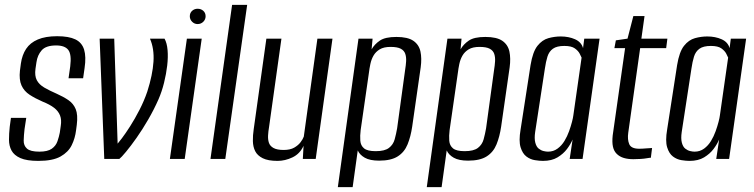

<svg xmlns="http://www.w3.org/2000/svg" viewBox="-20 -654 3104 790"><path d="M138 8Q90 8 64 -3.5Q38 -15 27.5 -34.5Q17 -54 17 -79Q17 -104 20 -132L25 -169H88L81 -123Q78 -97 77.5 -76Q77 -55 91 -42.5Q105 -30 142 -30Q176 -30 193 -42Q210 -54 216.5 -73Q223 -92 226 -108L230 -136Q234 -161 227 -179Q220 -197 202.5 -210.5Q185 -224 155 -236Q125 -249 102 -264Q79 -279 68.5 -302.5Q58 -326 62 -363L66 -393Q71 -428 87.5 -453Q104 -478 135.5 -491.5Q167 -505 215 -505Q263 -505 290 -492Q317 -479 326 -450Q335 -421 328 -374L322 -332H262L269 -381Q275 -430 261 -448.5Q247 -467 211 -467Q169 -467 151.5 -447Q134 -427 130 -398L126 -371Q122 -342 131.5 -324Q141 -306 162.5 -293.5Q184 -281 214 -268Q241 -256 261.5 -242Q282 -228 291.5 -205Q301 -182 296 -141L293 -118Q289 -85 275 -56.5Q261 -28 229 -10Q197 8 138 8Z M409 0 390 -495H450L464 -63Q467 -66 481.5 -85Q496 -104 515.5 -134.5Q535 -165 554 -202Q573 -239 586 -277Q608 -346 611.5 -400Q615 -454 597 -495H657Q667 -477 669.5 -448Q672 -419 668 -384.5Q664 -350 655 -313.5Q646 -277 632 -245Q614 -204 590 -162.5Q566 -121 542 -87Q518 -53 498.5 -29.5Q479 -6 471 0Z M679 0 749 -495H810L740 0ZM793 -555Q780 -555 770.5 -564.5Q761 -574 761 -587Q761 -601 770.5 -609.5Q780 -618 793 -618Q807 -618 816.5 -609.5Q826 -601 826 -587Q826 -574 816.5 -564.5Q807 -555 793 -555Z M846 0 935 -634H997L907 0Z M1122 8Q1083 8 1061 -3Q1039 -14 1030 -32Q1021 -50 1020.5 -73.5Q1020 -97 1024 -123L1076 -495H1138L1087 -131Q1084 -114 1083 -97Q1082 -80 1086.5 -66.5Q1091 -53 1105.5 -45Q1120 -37 1147 -37Q1174 -37 1190.5 -46.5Q1207 -56 1216.5 -68.5Q1226 -81 1230 -92L1286 -495H1348L1279 0H1226L1229 -54Q1214 -21 1183.5 -6.5Q1153 8 1122 8Z M1370 116 1455 -495H1513L1509 -451Q1521 -472 1543 -487Q1565 -502 1611 -502Q1658 -502 1681 -486Q1704 -470 1710 -442Q1716 -414 1711 -377L1676 -133Q1670 -92 1657 -60Q1644 -28 1616.5 -10.5Q1589 7 1540 7Q1502 7 1481 -5Q1460 -17 1452 -35L1431 116ZM1526 -32Q1563 -32 1580.5 -45.5Q1598 -59 1604 -81Q1610 -103 1614 -126L1647 -367Q1650 -385 1651 -402Q1652 -419 1647.5 -432.5Q1643 -446 1629 -453.5Q1615 -461 1587 -461Q1559 -461 1542.5 -451Q1526 -441 1517 -425.5Q1508 -410 1504 -391Q1500 -372 1498 -355L1464 -119Q1461 -95 1462.5 -75Q1464 -55 1478 -43.5Q1492 -32 1526 -32Z M1736 116 1821 -495H1879L1875 -451Q1887 -472 1909 -487Q1931 -502 1977 -502Q2024 -502 2047 -486Q2070 -470 2076 -442Q2082 -414 2077 -377L2042 -133Q2036 -92 2023 -60Q2010 -28 1982.5 -10.5Q1955 7 1906 7Q1868 7 1847 -5Q1826 -17 1818 -35L1797 116ZM1892 -32Q1929 -32 1946.5 -45.5Q1964 -59 1970 -81Q1976 -103 1980 -126L2013 -367Q2016 -385 2017 -402Q2018 -419 2013.5 -432.5Q2009 -446 1995 -453.5Q1981 -461 1953 -461Q1925 -461 1908.5 -451Q1892 -441 1883 -425.5Q1874 -410 1870 -391Q1866 -372 1864 -355L1830 -119Q1827 -95 1828.5 -75Q1830 -55 1844 -43.5Q1858 -32 1892 -32Z M2214 8Q2200 8 2181 5Q2162 2 2146 -10Q2130 -22 2122 -48Q2114 -74 2122 -121L2163 -386Q2172 -441 2191.5 -465.5Q2211 -490 2236.5 -497Q2262 -504 2287 -504Q2320 -504 2346 -492.5Q2372 -481 2379 -456L2384 -495H2447L2377 0H2324L2336 -80Q2328 -61 2313 -41Q2298 -21 2274 -6.5Q2250 8 2214 8ZM2235 -30Q2257 -30 2274 -42.5Q2291 -55 2302.5 -74Q2314 -93 2321.5 -114Q2329 -135 2333.5 -152.5Q2338 -170 2339 -179L2373 -417Q2371 -422 2365 -433.5Q2359 -445 2345 -455Q2331 -465 2302 -465Q2271 -465 2255 -453.5Q2239 -442 2232.5 -421Q2226 -400 2222 -372L2182 -111Q2178 -84 2182.5 -67Q2187 -50 2196.5 -42.5Q2206 -35 2216.5 -32.5Q2227 -30 2235 -30Z M2586 1Q2564 1 2547 -4Q2530 -9 2518 -20.5Q2506 -32 2502 -50.5Q2498 -69 2501 -97L2552 -456H2508L2514 -488L2562 -495L2586 -588H2632L2619 -495H2726L2721 -456H2614L2565 -108Q2561 -80 2569 -61Q2577 -42 2610 -42Q2623 -42 2639.5 -43.5Q2656 -45 2663 -45L2658 -5Q2653 -5 2642 -3Q2631 -1 2616 0Q2601 1 2586 1Z M2817 8Q2803 8 2784 5Q2765 2 2749 -10Q2733 -22 2725 -48Q2717 -74 2725 -121L2766 -386Q2775 -441 2794.5 -465.5Q2814 -490 2839.5 -497Q2865 -504 2890 -504Q2923 -504 2949 -492.5Q2975 -481 2982 -456L2987 -495H3050L2980 0H2927L2939 -80Q2931 -61 2916 -41Q2901 -21 2877 -6.5Q2853 8 2817 8ZM2838 -30Q2860 -30 2877 -42.5Q2894 -55 2905.5 -74Q2917 -93 2924.5 -114Q2932 -135 2936.5 -152.5Q2941 -170 2942 -179L2976 -417Q2974 -422 2968 -433.5Q2962 -445 2948 -455Q2934 -465 2905 -465Q2874 -465 2858 -453.5Q2842 -442 2835.5 -421Q2829 -400 2825 -372L2785 -111Q2781 -84 2785.5 -67Q2790 -50 2799.5 -42.5Q2809 -35 2819.5 -32.5Q2830 -30 2838 -30Z"/></svg>

Font: Alumni Sans
Style: Italic
Weight: 400
Italic angle: -8°
Version: Version 1.016